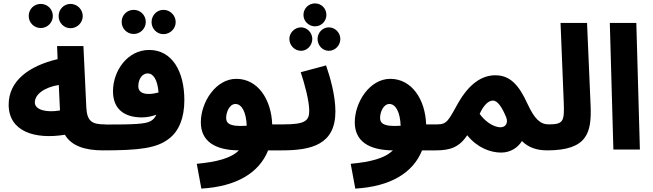

<svg xmlns="http://www.w3.org/2000/svg" viewBox="-20 -880 3842 1130"><path d="M220 -715C259 -715 291 -747 291 -786C291 -826 259 -857 220 -857C180 -857 149 -826 149 -786C149 -747 180 -715 220 -715ZM395 -714C434 -714 467 -746 467 -785C467 -825 434 -857 395 -857C356 -857 325 -825 325 -785C325 -746 356 -714 395 -714Z M586 5C644 5 675 -27 675 -73C675 -115 652 -148 596 -148C523 -148 492 -165 488 -248L471 -609H316L319 -532C151 -492 31 -405 31 -264C31 -106 185 -58 362 -87C400 -22 478 5 586 5ZM185 -277C185 -325 241 -366 326 -380L333 -230C254 -216 185 -233 185 -277Z M767 -680C806 -680 838 -712 838 -751C838 -791 806 -822 767 -822C727 -822 696 -791 696 -751C696 -712 727 -680 767 -680ZM942 -679C981 -679 1014 -711 1014 -750C1014 -790 981 -822 942 -822C903 -822 872 -790 872 -750C872 -711 903 -679 942 -679Z M586 5C797 5 904 -7 976 -65C1031 -107 1065 -183 1065 -290C1065 -463 991 -586 858 -586C730 -586 645 -463 645 -343C645 -236 714 -189 815 -189C844 -189 874 -195 900 -205C892 -187 881 -175 866 -167C835 -150 773 -147 596 -147ZM794 -372C794 -417 819 -448 849 -448C882 -448 907 -412 913 -336C892 -330 872 -327 855 -327C814 -327 794 -344 794 -372Z M1165 230C1371 218 1505 138 1558 5H1638C1697 5 1728 -27 1728 -73C1728 -115 1705 -148 1648 -148H1582C1577 -294 1498 -416 1371 -416C1250 -416 1162 -279 1162 -160C1162 -49 1245 4 1386 5C1339 52 1255 73 1138 84ZM1311 -187C1311 -217 1329 -268 1366 -268C1403 -268 1429 -220 1432 -140C1322 -132 1311 -160 1311 -187Z M1834 -725C1872 -725 1901 -756 1901 -792C1901 -830 1872 -860 1834 -860C1796 -860 1766 -830 1766 -792C1766 -756 1796 -725 1834 -725ZM1752 -581C1788 -581 1818 -613 1818 -651C1818 -687 1788 -719 1752 -719C1714 -719 1683 -687 1683 -651C1683 -613 1714 -581 1752 -581ZM1915 -581C1953 -581 1983 -613 1983 -651C1983 -687 1953 -719 1915 -719C1878 -719 1849 -687 1849 -651C1849 -613 1878 -581 1915 -581Z M1639 5C1813 5 1954 -29 1954 -224C1954 -319 1923 -426 1899 -495L1750 -455C1773 -385 1800 -287 1800 -227C1800 -167 1771 -148 1649 -148Z M2071 230C2277 218 2411 138 2464 5H2544C2603 5 2634 -27 2634 -73C2634 -115 2611 -148 2554 -148H2488C2483 -294 2404 -416 2277 -416C2156 -416 2068 -279 2068 -160C2068 -49 2151 4 2292 5C2245 52 2161 73 2044 84ZM2217 -187C2217 -217 2235 -268 2272 -268C2309 -268 2335 -220 2338 -140C2228 -132 2217 -160 2217 -187Z M2545 5C2631 5 2683 -14 2730 -84C2787 -12 2865 18 2929 18C2986 18 3028 -12 3052 -50C3088 -13 3138 5 3200 5C3258 5 3290 -27 3290 -73C3290 -115 3267 -148 3210 -148C3159 -148 3126 -180 3085 -268C3034 -380 2982 -437 2895 -437C2817 -437 2741 -388 2675 -271C2620 -173 2611 -148 2555 -148ZM2803 -210C2826 -260 2854 -288 2881 -288C2909 -288 2935 -248 2959 -190C2972 -158 2957 -131 2926 -131C2880 -131 2829 -172 2803 -210Z M3200 5C3438 5 3462 -100 3456 -258L3435 -745H3279L3298 -274C3302 -167 3296 -148 3210 -148Z M3590 0H3746L3725 -745H3569Z"/></svg>

Font: Noto Sans Arabic ExtBd
Style: Regular
Weight: 800
Designer: Monotype Design Team, Nadine Chahine, Nizar Qandah and Khaled Hosny
Foundry: Monotype Imaging Inc.
Version: Version 2.012